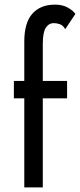

<svg xmlns="http://www.w3.org/2000/svg" viewBox="-20 -810 346 830"><path d="M40 -460H85V-630Q85 -712 120 -751Q155 -790 218 -790Q250 -790 272.5 -777.5Q295 -765 306 -750L262 -684Q252 -701 238.5 -705.5Q225 -710 213 -710Q191 -710 178 -690Q165 -670 165 -620V-460H270V-385H165V0H85V-385H40Z"/></svg>

Font: Von Book
Style: Regular
Weight: 400
Version: Version 4.000; ttfautohint (v1.8.4.7-5d5b)